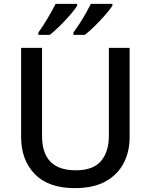

<svg xmlns="http://www.w3.org/2000/svg" viewBox="-20 -961 778 991"><path d="M649 -252Q649 -178 618 -118.5Q587 -59 524.5 -24.5Q462 10 366 10Q230 10 159.5 -62.5Q89 -135 89 -254V-714H197V-259Q197 -82 371 -82Q461 -82 501.5 -130Q542 -178 542 -260V-714H649ZM560 -931Q549 -914 524 -885Q499 -856 470 -827.5Q441 -799 418 -781H359V-793Q373 -812 390 -838Q407 -864 422.5 -891.5Q438 -919 449 -941H560ZM378 -931Q368 -914 343 -885Q318 -856 289 -827.5Q260 -799 237 -781H178V-793Q199 -822 224.5 -864.5Q250 -907 267 -941H378Z"/></svg>

Font: Noto Sans Bengali Medium
Style: Regular
Weight: 500
Designer: Jelle Bosma - Monotype Design Team
Foundry: Monotype Imaging Inc.
Version: Version 2.003; ttfautohint (v1.8.4.7-5d5b)